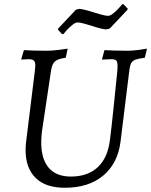

<svg xmlns="http://www.w3.org/2000/svg" viewBox="-20 -876 715 908"><path d="M175 -202Q175 -124 210.5 -82.5Q246 -41 315 -41Q395 -41 442.5 -85.5Q490 -130 500 -215Q506 -259 518.5 -380Q531 -501 535 -542Q536 -550 536 -563Q536 -583 530 -589.5Q524 -596 506 -596Q494 -596 481 -595Q468 -594 463 -594V-598L474 -639Q486 -638 517.5 -637Q549 -636 581 -636Q607 -636 636.5 -640Q666 -644 675 -646L665 -603Q635 -599 621 -594Q607 -589 601 -578.5Q595 -568 592 -546L550 -206Q537 -103 468 -45.5Q399 12 286 12Q196 12 148.5 -34.5Q101 -81 101 -167Q101 -188 104 -210L145 -542Q147 -560 147 -566Q147 -583 140 -589.5Q133 -596 115 -596Q105 -596 95 -595Q85 -594 82 -594L81 -598L93 -639Q104 -638 135.5 -637Q167 -636 199 -636Q225 -636 257.5 -640Q290 -644 300 -646L291 -603Q255 -598 241 -586.5Q227 -575 222 -546L178 -252Q175 -225 175 -202ZM254 -736 255 -741 339 -830 354 -834Q372 -834 428 -816Q435 -814 457.5 -807.5Q480 -801 491 -801Q501 -801 516 -813Q531 -825 543 -838.5Q555 -852 558 -856H564L584 -835L583 -830L499 -741L483 -737Q464 -737 410 -755Q401 -758 379 -764Q357 -770 347 -770Q337 -770 322 -758Q307 -746 295 -732.5Q283 -719 280 -715H273Z"/></svg>

Font: Alegreya SC
Style: Italic
Weight: 400
Italic angle: -7°
Designer: Juan Pablo del Peral
Foundry: Huerta Tipografica
Version: Version 2.007; ttfautohint (v1.6)